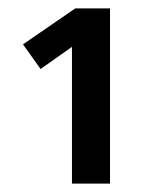

<svg xmlns="http://www.w3.org/2000/svg" viewBox="-20 -760 372 459"><path d="M243 -740V-321H152V-648L77 -595L35 -654L160 -740Z"/></svg>

Font: Fira Sans Extra Condensed Medium
Style: Regular
Weight: 500
Width: 1
Designer: Carrois Corporate & Edenspiekermann AG
Foundry: Carrois Corporate GbR & Edenspiekermann AG
Version: Version 4.203